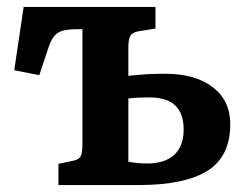

<svg xmlns="http://www.w3.org/2000/svg" viewBox="-20 -532 709 552"><path d="M148 0V-61L191 -70Q206 -73 211.5 -82Q217 -91 217 -118V-448H202Q175 -448 159.5 -443.5Q144 -439 134.5 -426.5Q125 -414 117 -388L93 -316L21 -330L48 -512H427V-450L378 -442Q361 -439 355 -429.5Q349 -420 349 -395V-314Q377 -317 400.5 -318.5Q424 -320 454 -320Q541 -320 591.5 -281.5Q642 -243 642 -175Q642 -82 576.5 -41Q511 0 379 0ZM403 -62Q454 -62 481 -87Q508 -112 508 -160Q508 -252 410 -252Q376 -252 349 -249V-67Q375 -62 403 -62Z"/></svg>

Font: Literata SemiBold
Style: Regular
Weight: 600
Designer: Latin by Veronika Burian and Jose Scaglione. Greek by Irene Vlachou. Cyrillic by Vera Evstafieva.
Foundry: TypeTogether
Version: Version 3.103; ttfautohint (v1.8.4.7-5d5b);gftools[0.9.29]